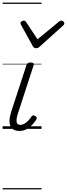

<svg xmlns="http://www.w3.org/2000/svg" viewBox="-20 -1000 519 1490"><path d="M131 16Q103 16 85.5 6Q68 -4 60 -23.5Q52 -43 54 -70.5Q56 -98 67 -133L185 -494Q190 -506 196.5 -510.5Q203 -515 218 -515Q232 -515 238.5 -509.5Q245 -504 241 -494L117 -113Q109 -87 108 -68.5Q107 -50 114.5 -40.5Q122 -31 138 -31Q154 -31 170 -40.5Q186 -50 200 -64.5Q214 -79 223 -94Q228 -101 235 -104Q242 -107 253 -100Q264 -94 265 -86.5Q266 -79 261 -71Q249 -52 230 -31.5Q211 -11 186.5 2.5Q162 16 131 16ZM456 -840Q465 -840 472 -833.5Q479 -827 479 -819Q479 -813 476.5 -809.5Q474 -806 470 -802L289 -639Q281 -631 274 -628.5Q267 -626 259 -626Q252 -626 246 -629Q240 -632 235 -641L145 -804Q142 -808 140.5 -812Q139 -816 139 -820Q139 -829 148 -834.5Q157 -840 164 -840Q171 -840 174.5 -837.5Q178 -835 182 -830L271 -695L435 -830Q442 -835 446.5 -837.5Q451 -840 456 -840ZM0 460H302V470H0ZM0 -20H302V0H0ZM0 -505H302V-500H0ZM0 -980H302V-970H0Z"/></svg>

Font: Playwrite NO Guides
Style: Regular
Weight: 400
Designer: Veronika Burian, José Scaglione
Foundry: TypeTogether
Version: Version 1.003